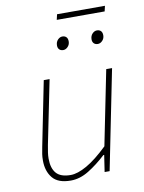

<svg xmlns="http://www.w3.org/2000/svg" viewBox="-88 -835 679 908"><g transform="rotate(-10 252.0 -381.0)"><path d="M178 12Q117 12 90.5 -20.5Q64 -53 64 -104Q64 -122 66 -134.5Q68 -147 72 -168L134 -478H162L100 -172Q96 -150 94 -136.5Q92 -123 92 -108Q92 -62 113 -38Q134 -14 182 -14Q215 -14 260 -39.5Q305 -65 362 -120L434 -478H462L366 0H342L354 -80H350Q308 -41 265 -14.5Q222 12 178 12ZM250 -602Q238 -602 231 -609Q224 -616 224 -628Q224 -645 234 -655.5Q244 -666 256 -666Q268 -666 275 -659Q282 -652 282 -638Q282 -623 272 -612.5Q262 -602 250 -602ZM416 -602Q404 -602 397 -609Q390 -616 390 -628Q390 -645 400 -655.5Q410 -666 422 -666Q434 -666 441 -659Q448 -652 448 -638Q448 -623 438 -612.5Q428 -602 416 -602ZM244 -748 250 -774H480L474 -748Z"/></g></svg>

Font: Source Sans 3 VF
Style: Italic
Weight: 200
Italic angle: -11°
Designer: Paul D. Hunt
Foundry: Adobe Systems Incorporated
Version: Version 3.042;hotconv 1.0.118;makeotfexe 2.5.65603